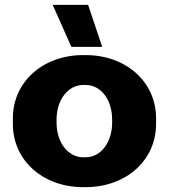

<svg xmlns="http://www.w3.org/2000/svg" viewBox="-20 -759 695 791"><path d="M274 -566H401L343 -739H197ZM322 12H333C500 12 623 -99 623 -248V-272C623 -421 500 -532 333 -532H322C156 -532 33 -421 33 -272V-248C33 -99 156 12 322 12ZM323 -111C261 -111 213 -171 213 -254V-266C213 -349 261 -409 323 -409H333C395 -409 442 -349 442 -266V-254C442 -171 394 -111 333 -111Z"/></svg>

Font: Fixel Display ExtraBold
Style: Regular
Weight: 800
Designer: AlfaBravo + MacPaw
Foundry: Kyrylo Tkachov, Marchela Mozhyna, Serhii Makarenko, Maria Weinstein, Zakhar Kryvoshyya
Version: Version 1.211